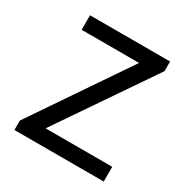

<svg xmlns="http://www.w3.org/2000/svg" viewBox="-131 -648 730 756"><g transform="rotate(30 234.0 -270.0)"><path d="M34 0H440V-67H137L430 -496V-540H66V-474H327L34 -43Z"/></g></svg>

Font: Noto Sans CJK SC DemiLight
Style: Regular
Weight: 350
Designer: Ryoko NISHIZUKA 西塚涼子 (kana, bopomofo & ideographs); Paul D. Hunt (Latin, Greek & Cyrillic); Sandoll Communications 산돌커뮤니
Foundry: Adobe
Version: Version 2.004;hotconv 1.0.118;makeotfexe 2.5.65603